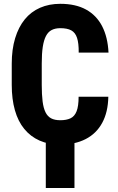

<svg xmlns="http://www.w3.org/2000/svg" viewBox="-20 -741 611 997"><path d="M388.2 -238.8H542.5Q541 -158.7 510.7 -103Q480.5 -47.4 424.8 -18.8Q369.1 9.8 293 9.8Q232.4 9.8 185.5 -11Q138.7 -31.7 106.2 -71.3Q73.7 -110.8 57.4 -168.5Q41 -226.1 41 -300.3V-410.6Q41 -484.4 58.6 -542.5Q76.2 -600.6 108.6 -640.4Q141.1 -680.2 188 -700.7Q234.9 -721.2 293 -721.2Q372.6 -721.2 426.8 -691.4Q481 -661.6 510.3 -605Q539.6 -548.3 543.5 -467.8H388.7Q389.2 -516.6 380.1 -544.2Q371.1 -571.8 350.1 -583.3Q329.1 -594.7 293 -594.7Q267.1 -594.7 248.5 -585.2Q230 -575.7 218.8 -554.2Q207.5 -532.7 202.1 -497.6Q196.8 -462.4 196.8 -411.6V-300.3Q196.8 -249.5 201.2 -214.6Q205.6 -179.7 216.3 -158Q227.1 -136.2 245.6 -126.5Q264.2 -116.7 293 -116.7Q325.2 -116.7 346.2 -126.7Q367.2 -136.7 377.7 -163.1Q388.2 -189.5 388.2 -238.8ZM366.7 -43.5V235.4H217.8V-43.5Z"/></svg>

Font: Roboto Condensed ExtraBold
Style: Regular
Weight: 800
Designer: Christian Robertson
Foundry: Google
Version: Version 3.008; 2023